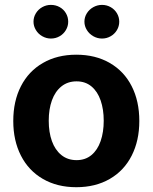

<svg xmlns="http://www.w3.org/2000/svg" viewBox="-20 -763 630 793"><path d="M34.8 -263.2Q34.8 -345.3 66.5 -407Q98.1 -468.8 157.2 -502.9Q216.2 -537.1 295.2 -537.1Q374.3 -537.1 433.4 -502.9Q492.5 -468.8 523.9 -407Q555.4 -345.3 555.4 -263.2Q555.4 -182.2 523.9 -120.2Q492.5 -58.2 433.4 -24Q374.3 10.2 295.2 10.2Q216.2 10.2 157.2 -24Q98.1 -58.2 66.5 -120.2Q34.8 -182.2 34.8 -263.2ZM408.4 -264.4Q408.4 -311.3 395.7 -348.1Q383 -385 357.8 -406Q332.6 -427 296.3 -427Q259.5 -427 233.5 -406Q207.6 -385 194.4 -348.4Q181.3 -311.9 181.3 -264.4Q181.3 -216.9 194.4 -180.2Q207.6 -143.6 233.5 -122.6Q259.5 -101.6 296.3 -101.6Q332.6 -101.6 357.8 -122.6Q383 -143.6 395.7 -180.5Q408.4 -217.4 408.4 -264.4ZM118.4 -673.3Q118.4 -692.2 128.2 -708.2Q137.9 -724.2 154.5 -733.5Q171 -742.8 190.1 -742.8Q210 -742.8 226.3 -733.7Q242.6 -724.7 252.1 -708.7Q261.7 -692.6 261.7 -673.3Q261.7 -654.8 252.1 -638.7Q242.6 -622.7 226.3 -613.3Q210 -603.8 190.1 -603.8Q171.5 -603.8 154.7 -613.3Q137.9 -622.7 128.2 -639Q118.4 -655.2 118.4 -673.3ZM328.7 -673.3Q328.7 -692.2 338.7 -708.2Q348.7 -724.2 365.5 -733.5Q382.3 -742.8 401.3 -742.8Q420.8 -742.8 437.1 -733.5Q453.4 -724.2 463 -708.2Q472.5 -692.2 472.5 -673.3Q472.5 -654.8 463 -638.7Q453.4 -622.7 437.1 -613.3Q420.8 -603.8 401.3 -603.8Q382.3 -603.8 365.5 -613.3Q348.7 -622.7 338.7 -639Q328.7 -655.2 328.7 -673.3Z"/></svg>

Font: Pretendard Std Variable
Style: Regular
Weight: 400
Designer: Base glyphs from Inter by Rasmus Andersson; Hangeul glyphs from Noto Sans CJK(Source Han Sans) by Jang Soo-young and Kan
Foundry: Kil Hyung-jin
Version: Version 1.309;Glyphs 3.2 (3225)